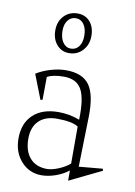

<svg xmlns="http://www.w3.org/2000/svg" viewBox="-78 -698 543 772"><g transform="rotate(10 193.0 -311.5)"><path d="M28.8 -109.9Q28.8 -172.4 66.2 -207.3Q103.5 -242.2 169.9 -242.2Q214.8 -242.2 255.9 -226.1Q258.8 -312.5 238.3 -349.4Q217.8 -386.2 166 -386.2Q122.1 -386.2 98.1 -373L97.2 -279.8L88.9 -277.8L49.8 -377.9Q75.7 -394 108.4 -403.6Q141.1 -413.1 169.9 -413.1Q237.3 -413.1 265.6 -374Q293.9 -335 292 -245.1L287.1 -40L383.8 -48.8L386.2 -41L254.9 22.9V-19Q232.4 -1 202.4 9.5Q172.4 20 145 20Q95.2 20 62 -16.8Q28.8 -53.7 28.8 -109.9ZM67.9 -116.2Q67.9 -65.9 92.8 -37.4Q117.7 -8.8 163.1 -8.8Q182.1 -8.8 209 -19.8Q235.8 -30.8 254.9 -46.9V-198.2Q229.5 -214.8 168 -214.8Q120.6 -214.8 94.2 -189Q67.9 -163.1 67.9 -116.2ZM99.1 -564Q99.1 -600.1 120.8 -623Q142.6 -646 176.8 -646Q208 -646 227.1 -624Q246.1 -602.1 246.1 -565.9Q246.1 -530.3 224.1 -506.6Q202.1 -482.9 168.9 -482.9Q138.2 -482.9 118.7 -505.6Q99.1 -528.3 99.1 -564ZM127.9 -567.9Q127.9 -538.1 140.4 -520Q152.8 -502 172.9 -502Q193.4 -502 205.6 -518.1Q217.8 -534.2 217.8 -562Q217.8 -590.8 205.6 -608.4Q193.4 -626 172.9 -626Q152.8 -626 140.4 -610.1Q127.9 -594.2 127.9 -567.9Z"/></g></svg>

Font: Halibut Cnd Thin
Style: Regular
Weight: 250
Width: 3
Designer: Matteo Maggi
Foundry: Collletttivo
Version: Version 3.080 | FøM Fix